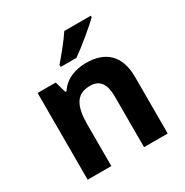

<svg xmlns="http://www.w3.org/2000/svg" viewBox="-175 -957 1007 1047"><g transform="rotate(-30 328.5 -434.0)"><path d="M540 -807V-817H373C344 -772 290 -707 258 -670V-657H357C408 -692 502 -770 540 -807ZM388 -607C320 -607 255 -583 220 -527H212L192 -597H78V-51H227V-308C227 -424 254 -488 345 -488C406 -488 433 -448 433 -370V-51H582V-407C582 -547 505 -607 388 -607Z"/></g></svg>

Font: Noto Sans Tamil UI
Style: Bold
Weight: 700
Designer: Jelle Bosma - Monotype Design Team
Foundry: Monotype Imaging Inc.
Version: Version 2.004